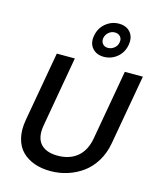

<svg xmlns="http://www.w3.org/2000/svg" viewBox="-139 -1066 968 1170"><g transform="rotate(15 345.0 -481.0)"><path d="M66.9 -253.9 145 -694.8H258.8L181.2 -253.9Q167 -174.8 201.4 -135Q235.8 -95.2 310.1 -95.2Q384.8 -95.2 433.3 -135Q481.9 -174.8 496.1 -253.9L574.2 -694.8H688L609.9 -253.9Q598.6 -189.5 567.6 -138.9Q536.6 -88.4 492.9 -56.9Q449.2 -25.4 397.9 -9.3Q346.7 6.8 291 6.8Q235.4 6.8 189.9 -9.3Q144.5 -25.4 112.8 -56.9Q81.1 -88.4 68.4 -138.9Q55.7 -189.5 66.9 -253.9ZM335.9 -858.9Q344.7 -908.7 381.6 -939Q418.5 -969.2 464.8 -969.2Q511.7 -969.2 537.4 -939Q563 -908.7 554.2 -858.9Q545.4 -809.6 509 -779.8Q472.7 -750 425.8 -750Q379.4 -750 353.3 -780Q327.1 -810.1 335.9 -858.9ZM497.1 -859.9Q501.5 -882.3 488.8 -896.7Q476.1 -911.1 454.1 -911.1Q432.6 -911.1 415.5 -896.7Q398.4 -882.3 394 -859.9Q390.6 -837.9 402.8 -823.5Q415 -809.1 436 -809.1Q458 -809.1 475.8 -823.5Q493.7 -837.9 497.1 -859.9Z"/></g></svg>

Font: SVN-Poppins Medium
Style: Italic
Weight: 500
Italic angle: -10°
Designer: Ninad Kale (Devanagari), Jonny Pinhorn (Latin)
Foundry: Indian Type Foundry
Version: Version 3.002 2017